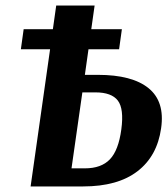

<svg xmlns="http://www.w3.org/2000/svg" viewBox="-20 -670 605 690"><path d="M285 -401H332Q455 -401 514 -353Q573 -305 559 -209Q545 -109 474 -54.5Q403 0 279 0H90L160 -493H55L65 -565H170L182 -650H320L308 -565H418L408 -493H298ZM237 -65H285Q344 -65 375 -97.5Q406 -130 416 -205Q426 -279 403.5 -308.5Q381 -338 323 -338H276Z"/></svg>

Font: Arsenal
Style: Bold Italic
Weight: 700
Italic angle: -9.10001°
Designer: Andrij Shevchenko
Foundry: Stairsfor
Version: Version 2.001;PS 002.001;hotconv 1.0.88;makeotf.lib2.5.64775